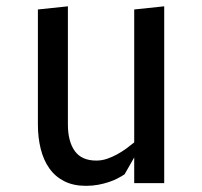

<svg xmlns="http://www.w3.org/2000/svg" viewBox="-20 -580 640 608"><path d="M405 -550 500 -560V0H405V-81.5L374.5 -28Q365.5 -22 353.2 -15.5Q341 -9 325.5 -3.8Q310 1.5 291.5 5Q273 8.5 252.5 8.5Q212.5 8.5 183.8 -6Q155 -20.5 136.5 -46.5Q118 -72.5 109 -108.2Q100 -144 100 -186V-550L195 -560V-186Q195 -132 216.8 -101.8Q238.5 -71.5 285 -71.5Q302 -71.5 318.5 -77Q335 -82.5 350.5 -91Q366 -99.5 379.8 -109.5Q393.5 -119.5 405 -129Z"/></svg>

Font: B612
Style: Regular
Weight: 400
Designer: Nicolas Chauveau, Thomas Paillot, Jonathan Favre-Lamarine, Jean-Luc Vinot
Foundry: AIRBUS
Version: Version 1.008